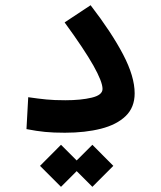

<svg xmlns="http://www.w3.org/2000/svg" viewBox="-20 -513 626 747"><path d="M232.4 3.4Q187 3.4 155 0.2Q123 -2.9 83 -10.7L89.8 -134.8Q130.4 -128.9 160.2 -126Q189.9 -123 234.4 -123Q294.9 -123 336.9 -133.1Q378.9 -143.1 378.9 -167Q378.9 -194.8 343.3 -258.1Q307.6 -321.3 231.4 -425.8L332.5 -492.7Q414.1 -386.7 459 -301Q503.9 -215.3 503.9 -149.9Q503.9 -95.2 469 -61.5Q434.1 -27.8 372.8 -12.2Q311.5 3.4 232.4 3.4ZM339.4 213.9 278.3 152.8 217.3 213.9 135.7 132.3 217.3 50.3 278.3 111.3 339.4 50.3 420.9 132.3Z"/></svg>

Font: Cascadia Mono PL SemiBold
Style: Regular
Weight: 600
Monospace: yes
Designer: Aaron Bell
Foundry: Saja Typeworks
Version: Version 2404.023; ttfautohint (v1.8.4)